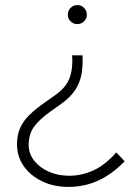

<svg xmlns="http://www.w3.org/2000/svg" viewBox="-20 -522 540 756"><path d="M305 -304Q307 -262 300.5 -228Q294 -194 275 -166Q256 -138 221 -113L180 -84Q135 -52 114 -23Q93 6 93 49Q93 83 114.5 110.5Q136 138 172 154Q208 170 254 170Q301 170 347.5 149Q394 128 438 78L471 113Q436 149 399.5 171.5Q363 194 325.5 204Q288 214 251 214Q191 214 145 191.5Q99 169 73 131.5Q47 94 47 47Q47 10 59 -17.5Q71 -45 96 -69.5Q121 -94 160 -121L198 -148Q241 -178 254.5 -216.5Q268 -255 264 -304ZM284 -502Q300 -502 311 -491Q322 -480 322 -464Q322 -449 311 -438Q300 -427 284 -427Q269 -427 258 -438Q247 -449 247 -464Q247 -480 258 -491Q269 -502 284 -502Z"/></svg>

Font: Red Hat Display
Style: Regular
Weight: 300
Designer: Pentagram, MCKL
Foundry: Pentagram, MCKL
Version: Version 1.023